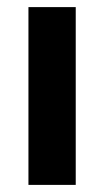

<svg xmlns="http://www.w3.org/2000/svg" viewBox="-20 -520 293 540"><path d="M193 -500V0H60V-500Z"/></svg>

Font: ArsenalBold
Style: Bold
Weight: 700
Designer: Andrij Shevchenko
Foundry: Stairsfor.com
Version: Version 1.000